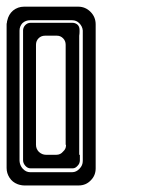

<svg xmlns="http://www.w3.org/2000/svg" viewBox="-20 -860 430 581"><path d="M221.7 -391.6Q221.7 -391.6 221.7 -389.6Q221.7 -387.7 221.7 -375Q221.7 -365.2 214.8 -358.4Q208 -350.6 200.2 -350.6Q200.2 -350.6 197.3 -350.6Q195.3 -350.6 193.4 -350.6Q187.5 -350.6 180.7 -350.6Q180.7 -350.6 151.4 -350.6Q121.1 -350.6 90.8 -350.6Q90.8 -350.6 88.9 -350.6Q85.9 -350.6 72.3 -350.6Q63.5 -350.6 56.6 -358.4Q49.8 -366.2 49.8 -375Q49.8 -375 49.8 -380.9Q49.8 -386.7 49.8 -391.6Q49.8 -391.6 47.9 -391.6Q46.9 -391.6 44.9 -391.6Q44.9 -391.6 46.9 -391.6Q47.9 -391.6 49.8 -391.6Q49.8 -391.6 49.8 -450.2Q49.8 -507.8 49.8 -582Q49.8 -622.1 49.8 -661.1Q49.8 -700.2 49.8 -733.4Q49.8 -738.3 49.8 -743.2Q49.8 -747.1 49.8 -752Q49.8 -752 49.8 -753.9Q49.8 -756.8 49.8 -769.5Q50.8 -778.3 56.6 -784.2Q63.5 -791 72.3 -791Q72.3 -791 78.1 -791Q83 -791 88.9 -791Q88.9 -791 120.1 -791Q151.4 -791 181.6 -791Q181.6 -791 181.6 -793Q181.6 -793.9 181.6 -795.9Q181.6 -795.9 181.6 -793.9Q181.6 -793 181.6 -791Q181.6 -791 184.6 -791Q186.5 -791 199.2 -791Q208 -791 214.8 -785.2Q220.7 -779.3 220.7 -769.5Q220.7 -769.5 220.7 -763.7Q220.7 -757.8 219.7 -752Q219.7 -752 219.7 -694.3Q219.7 -635.7 219.7 -562.5Q219.7 -522.5 219.7 -482.4Q219.7 -443.4 219.7 -411.1Q219.7 -406.2 219.7 -401.4Q219.7 -396.5 219.7 -391.6Q219.7 -391.6 221.7 -391.6Q223.6 -391.6 224.6 -391.6Q224.6 -391.6 223.6 -391.6Q222.7 -391.6 221.7 -391.6ZM178.7 -421.9Q178.7 -421.9 178.7 -434.6Q178.7 -448.2 178.7 -526.4Q178.7 -559.6 178.7 -608.4Q178.7 -657.2 178.7 -724.6Q178.7 -736.3 170.9 -744.1Q163.1 -752 152.3 -752Q152.3 -752 147.5 -752Q142.6 -752 116.2 -752Q104.5 -752 96.7 -744.1Q88.9 -736.3 88.9 -724.6Q88.9 -724.6 88.9 -715.8Q88.9 -713.9 88.9 -711.9Q88.9 -699.2 88.9 -621.1Q88.9 -587.9 88.9 -539.1Q88.9 -490.2 88.9 -421.9Q88.9 -409.2 97.7 -400.4Q107.4 -391.6 119.1 -391.6Q119.1 -391.6 121.1 -391.6Q122.1 -391.6 123 -391.6Q127 -391.6 150.4 -391.6Q163.1 -391.6 170.9 -401.4Q179.7 -409.2 179.7 -419.9Q179.7 -419.9 179.7 -420.9Q179.7 -421.9 179.7 -421.9Q179.7 -421.9 179.7 -421.9Q179.7 -421.9 178.7 -421.9ZM269.5 -786.1Q269.5 -786.1 269.5 -774.4Q269.5 -761.7 269.5 -750Q269.5 -750 269.5 -744.1Q269.5 -738.3 269.5 -703.1Q269.5 -688.5 269.5 -666Q269.5 -644.5 269.5 -613.3Q269.5 -569.3 269.5 -504.9Q269.5 -441.4 269.5 -350.6Q269.5 -329.1 254.9 -314.5Q240.2 -298.8 217.8 -298.8Q217.8 -298.8 211.9 -298.8Q210 -298.8 205.1 -298.8Q192.4 -298.8 179.7 -298.8Q179.7 -298.8 150.4 -298.8Q120.1 -298.8 89.8 -298.8Q89.8 -298.8 85.9 -298.8Q81.1 -298.8 53.7 -298.8Q48.8 -298.8 43.9 -299.8Q38.1 -300.8 33.2 -302.7Q17.6 -308.6 8.8 -322.3Q0 -335.9 0 -351.6Q0 -351.6 0 -352.5Q0 -352.5 0 -352.5Q0 -352.5 0 -358.4Q0 -361.3 0 -365.2Q0 -377.9 0 -389.6Q0 -389.6 0 -395.5Q0 -401.4 0 -436.5Q0 -451.2 0 -472.7Q0 -495.1 0 -525.4Q0 -569.3 0 -632.8Q0 -664.1 0 -702.1Q0 -741.2 0 -786.1Q0 -789.1 1 -792Q1 -794.9 2 -797.9Q5.9 -816.4 19.5 -828.1Q34.2 -839.8 52.7 -839.8Q52.7 -839.8 79.1 -839.8Q106.4 -839.8 139.6 -839.8Q158.2 -839.8 175.8 -839.8Q193.4 -839.8 208 -839.8Q210.9 -839.8 212.9 -839.8Q214.8 -839.8 216.8 -839.8Q238.3 -839.8 253.9 -824.2Q269.5 -808.6 269.5 -786.1ZM230.5 -389.6Q230.5 -389.6 230.5 -448.2Q230.5 -505.9 230.5 -579.1Q230.5 -619.1 230.5 -658.2Q230.5 -697.3 230.5 -730.5Q230.5 -735.4 230.5 -740.2Q230.5 -744.1 230.5 -749Q230.5 -749 230.5 -751Q230.5 -753.9 230.5 -767.6Q229.5 -780.3 219.7 -790Q210.9 -798.8 198.2 -798.8Q198.2 -798.8 192.4 -798.8Q186.5 -798.8 180.7 -798.8Q180.7 -798.8 150.4 -798.8Q119.1 -798.8 87.9 -798.8Q87.9 -798.8 87.9 -796.9Q87.9 -795.9 87.9 -793.9Q87.9 -793.9 87.9 -795.9Q87.9 -796.9 87.9 -798.8Q87.9 -798.8 85.9 -798.8Q84 -798.8 71.3 -798.8Q57.6 -798.8 47.9 -790Q39.1 -780.3 39.1 -767.6Q39.1 -767.6 39.1 -765.6Q39.1 -763.7 39.1 -761.7Q39.1 -754.9 39.1 -749Q39.1 -749 39.1 -691.4Q39.1 -676.8 39.1 -661.1Q39.1 -614.3 39.1 -559.6Q39.1 -520.5 39.1 -480.5Q39.1 -441.4 39.1 -409.2Q39.1 -404.3 39.1 -399.4Q39.1 -394.5 39.1 -389.6Q39.1 -389.6 39.1 -387.7Q39.1 -385.7 39.1 -373Q40 -359.4 48.8 -349.6Q58.6 -338.9 71.3 -338.9Q71.3 -338.9 86.9 -338.9Q94.7 -338.9 107.4 -338.9Q142.6 -338.9 178.7 -338.9Q178.7 -338.9 178.7 -340.8Q178.7 -342.8 178.7 -343.8Q178.7 -343.8 178.7 -342.8Q178.7 -340.8 178.7 -338.9Q178.7 -338.9 181.6 -338.9Q183.6 -338.9 198.2 -338.9Q210.9 -338.9 220.7 -349.6Q230.5 -359.4 230.5 -373Q230.5 -373 230.5 -378.9Q230.5 -384.8 230.5 -389.6Z"/></svg>

Font: Reach
Style: Inline
Weight: 400
Designer: Billy Harris
Version: Version 1.0